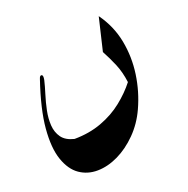

<svg xmlns="http://www.w3.org/2000/svg" viewBox="-123 -613 708 723"><g transform="rotate(-30 231.0 -251.0)"><path d="M349 -125Q318 -80 275.5 -50Q233 -20 188.5 -7.5Q144 5 104 -1.5Q64 -8 36.5 -35Q9 -62 1 -112Q-7 -162 12.5 -235.5Q32 -309 87 -409Q93 -421 99.5 -418Q106 -415 99 -397Q90 -376 76 -349Q62 -322 50.5 -293Q39 -264 36 -236Q33 -208 44 -185Q55 -162 87 -148Q146 -138 198 -147.5Q250 -157 293 -180.5Q336 -204 368 -233Q370 -275 362 -310Q354 -345 343 -378L397 -503Q427 -441 428 -374.5Q429 -308 408 -244Q387 -180 349 -125Z"/></g></svg>

Font: Aref Ruqaa Ink
Style: Regular
Weight: 400
Designer: Abdullah Aref
Version: Version 1.005